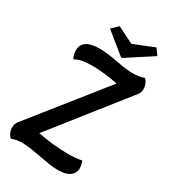

<svg xmlns="http://www.w3.org/2000/svg" viewBox="-239 -937 935 1058"><g transform="rotate(30 229.0 -408.5)"><path d="M181 -573Q144 -573 118.5 -568Q93 -563 73 -551Q60 -574 60 -602Q60 -675 171 -675Q213 -675 289 -661Q356 -648 395 -648Q436 -648 465 -660Q476 -651 483 -635Q490 -619 490 -604Q490 -580 477 -564L114 -105Q158 -96 210 -90.5Q262 -85 308 -85Q359 -85 394 -93Q404 -70 404 -49Q404 -18 379 1Q354 20 304 20Q277 20 242.5 14.5Q208 9 176 3Q99 -12 63 -12Q22 -12 -7 0Q-18 -9 -25 -25Q-32 -41 -32 -57Q-32 -82 -16 -101L346 -555Q254 -573 181 -573ZM437 -837 465 -798 302 -692H295L163 -799L203 -837L307 -785Z"/></g></svg>

Font: Sansita
Style: Italic
Weight: 400
Italic angle: -11°
Designer: Pablo Cosgaya
Foundry: Omnibus-Type
Version: Version 1.006